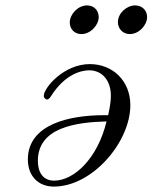

<svg xmlns="http://www.w3.org/2000/svg" viewBox="-20 -679 564 710"><path d="M83 -89C83 -29 121 11 179 11C322 11 462 -154 462 -290C462 -381 396 -442 312 -442C216 -442 142 -354 142 -325C142 -323 142 -321 143 -319C147 -313 151 -311 154 -311C160 -311 166 -319 169 -324C221 -406 282 -419 310 -419C358 -419 390 -381 390 -325C390 -301 385 -277 380 -253H364C242 -253 83 -222 83 -89ZM120 -84C120 -208 261 -227 374 -230C341 -93 254 -11 180 -11C139 -11 120 -42 120 -84ZM416 -597C416 -573 434 -553 460 -553C494 -553 524 -586 524 -616C524 -640 506 -659 480 -659C448 -659 416 -630 416 -597ZM238 -596C238 -572 255 -553 281 -553C315 -553 345 -586 345 -616C345 -640 328 -659 302 -659C268 -659 238 -626 238 -596Z"/></svg>

Font: CMU Serif
Style: Italic
Weight: 500
Italic angle: -14.04°
Version: Version 0.7.0